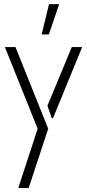

<svg xmlns="http://www.w3.org/2000/svg" viewBox="-20 -740 426 939"><path d="M183.6 -571.3 219.7 -719.7H269.5L218.8 -571.3ZM3.9 -509.8H55.7L215.8 -110.4L120.1 179.7H69.3L164.1 -110.4ZM211.9 -222.7 331.1 -509.8H381.8L239.3 -162.1H233.4Z"/></svg>

Font: Post No Bills Colombo
Style: Regular
Weight: 400
Designer: Kosala Senevirathne, Siva Puranthara, Lasantha Premarathna, Tharique Azeez
Foundry: Mooniak
Version: Version 1.220 ; ttfautohint (v1.6)